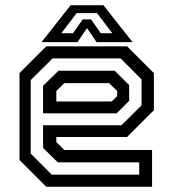

<svg xmlns="http://www.w3.org/2000/svg" viewBox="-20 -718 666 738"><path d="M468.5 -540 571.5 -437V-294.5L468.5 -191.5H196.5V-172L227 -141.5H564.5V0H158L55 -103V-437L158 -540ZM421 -446 476.5 -391V-330.5L428.5 -282.5H145.5V-388L204.5 -446ZM443.5 -493.5H182L98 -410V-127.5L179 -46.5H515V-94H202L145.5 -149.5V-236.5H447L524 -313V-413ZM399.5 -398.5H227L196.5 -368V-328H409.5L430.5 -349V-368ZM251.5 -698H377.5L489.5 -556H351L314.5 -610L278 -556H139.5ZM274.5 -667.5 216 -590.5H260.5L298 -643.5H330L367 -590.5H411.5L353 -667.5Z"/></svg>

Font: Tourney Thin Medium
Style: Regular
Weight: 500
Version: Version 1.015